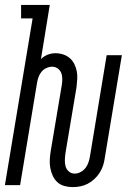

<svg xmlns="http://www.w3.org/2000/svg" viewBox="-21 -755 541 783"><path d="M275 8Q258 8 241.5 3.5Q225 -1 213 -12Q201 -23 194 -38.5Q187 -54 184 -70.5Q181 -87 182 -104.5Q183 -122 186 -140L231 -408Q233 -421 233 -434Q233 -447 228.5 -458Q224 -469 214 -476Q204 -483 192 -483Q180 -483 168 -477.5Q156 -472 148 -462Q140 -452 136 -440.5Q132 -429 130 -417L61 0H-1L112 -680H65V-735H182L146 -514Q158 -526 173.5 -532Q189 -538 205 -538Q221 -538 236.5 -533Q252 -528 263.5 -518Q275 -508 282 -494Q289 -480 292 -464.5Q295 -449 294 -432.5Q293 -416 291 -399L246 -131Q244 -117 243.5 -103Q243 -89 246.5 -76.5Q250 -64 260 -55.5Q270 -47 284 -47Q296 -47 308 -53.5Q320 -60 328 -70.5Q336 -81 340 -93.5Q344 -106 346 -118L414 -530H476L406 -109Q404 -94 399 -79Q394 -64 385 -50Q376 -36 363.5 -24.5Q351 -13 336.5 -5.5Q322 2 306.5 5Q291 8 275 8Z"/></svg>

Font: Iosevka Slab Light
Style: Italic
Weight: 300
Italic angle: -9°
Monospace: yes
Designer: Belleve Invis
Foundry: Belleve Invis
Version: Version 11.1.1; ttfautohint (v1.8.3)